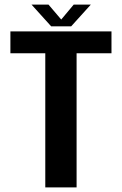

<svg xmlns="http://www.w3.org/2000/svg" viewBox="-20 -811 529 831"><path d="M176 0V-580.5H25V-675H462.5V-580.5H311.5V0ZM201.5 -697 116.5 -791H190L245 -726.5L299 -791H373L288 -697Z"/></svg>

Font: Anybody SemiBold
Style: Regular
Weight: 600
Designer: Tyler Finck
Foundry: Etcetera Type Company
Version: Version 1.010; ttfautohint (v1.8.3) -l 8 -r 50 -G 200 -x 14 